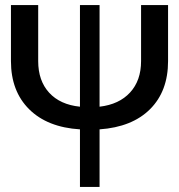

<svg xmlns="http://www.w3.org/2000/svg" viewBox="-20 -734 704 754"><path d="M640 -714V-494Q640 -376 569.5 -305.5Q499 -235 371 -226V0H294V-226Q166 -234 94.5 -305Q23 -376 23 -494V-714H130V-494Q130 -417 173 -370Q216 -323 294 -315V-714H371V-315Q448 -324 491 -371Q534 -418 534 -494V-714Z"/></svg>

Font: Non Bureau
Style: Regular
Weight: 400
Designer: Jona Saucedo
Foundry: Non Foundry
Version: Version 1.000; ttfautohint (v1.8.4)